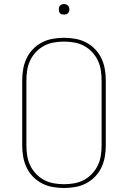

<svg xmlns="http://www.w3.org/2000/svg" viewBox="-20 -932 640 960"><path d="M300 8Q272 8 243.5 3Q215 -2 190 -15Q165 -28 145 -48.5Q125 -69 113 -94.5Q101 -120 96 -148Q91 -176 91 -205V-530Q91 -559 96 -587Q101 -615 113 -640.5Q125 -666 145 -686.5Q165 -707 190 -720Q215 -733 243.5 -738Q272 -743 300 -743Q328 -743 356.5 -738Q385 -733 410 -720Q435 -707 455 -686.5Q475 -666 487 -640.5Q499 -615 504 -587Q509 -559 509 -530V-205Q509 -176 504 -148Q499 -120 487 -94.5Q475 -69 455 -48.5Q435 -28 410 -15Q385 -2 356.5 3Q328 8 300 8ZM300 -11Q326 -11 351.5 -15.5Q377 -20 399.5 -32Q422 -44 440 -63Q458 -82 469 -105Q480 -128 484 -153.5Q488 -179 488 -205V-530Q488 -556 484 -581.5Q480 -607 469 -630Q458 -653 440 -672Q422 -691 399.5 -703Q377 -715 351.5 -719.5Q326 -724 300 -724Q274 -724 248.5 -719.5Q223 -715 200.5 -703Q178 -691 160 -672Q142 -653 131 -630Q120 -607 116 -581.5Q112 -556 112 -530V-205Q112 -179 116 -153.5Q120 -128 131 -105Q142 -82 160 -63Q178 -44 200.5 -32Q223 -20 248.5 -15.5Q274 -11 300 -11ZM300 -859Q295 -859 289.5 -860.5Q284 -862 280.5 -865.5Q277 -869 275.5 -874.5Q274 -880 274 -885Q274 -890 275.5 -895.5Q277 -901 280.5 -904.5Q284 -908 289.5 -910Q295 -912 300 -912Q305 -912 310.5 -910Q316 -908 319.5 -904.5Q323 -901 325 -895.5Q327 -890 327 -885Q327 -880 325 -874.5Q323 -869 319.5 -865.5Q316 -862 310.5 -860.5Q305 -859 300 -859Z"/></svg>

Font: Iosevka Thin Extended
Style: Regular
Weight: 100
Width: 7
Monospace: yes
Designer: Belleve Invis
Foundry: Belleve Invis
Version: Version 32.5.0; ttfautohint (v1.8.4)